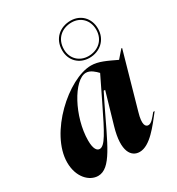

<svg xmlns="http://www.w3.org/2000/svg" viewBox="-188 -900 947 1029"><g transform="rotate(-30 285.5 -385.5)"><path d="M197 -109C181 -109 165 -125 165 -179C165 -325 261 -500 336 -500C363 -500 387 -477 402 -461L331 -315C261 -171 229 -109 197 -109ZM9 -133C9 -42 64 12 118 12C198 12 244 -110 341 -309L371 -369H380L324 -176C284 -38 324 12 375 12C440 12 502 -73 553 -138H544C522 -111 505 -89 487 -89C469 -89 454 -107 475 -178L571 -518H566L525 -471C468 -498 425 -520 379 -520C238 -520 9 -314 9 -133ZM286 -667C286 -603 332 -559 394 -559C458 -559 511 -603 511 -673C511 -738 466 -783 404 -783C339 -783 286 -740 286 -667ZM297 -667C297 -734 345 -772 404 -772C459 -772 500 -732 500 -673C500 -608 452 -570 394 -570C339 -570 297 -609 297 -667Z"/></g></svg>

Font: Nyght Serif Bold Italic
Style: Regular
Weight: 700
Italic angle: -16°
Designer: Maksym Kobuzan
Version: Version 0.410;Glyphs 3.1.2 (3151)